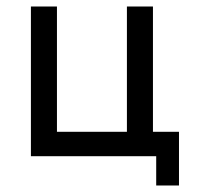

<svg xmlns="http://www.w3.org/2000/svg" viewBox="-20 -480 605 590"><path d="M530 -75V90H460V0H75V-460H155V-75H370V-460H450V-75Z"/></svg>

Font: Venryn Sans
Style: Regular
Weight: 400
Designer: Owen Earl, indestructible type* (font) & Cristiano Sobral (main changes)
Version: Version 3.600; ttfautohint (v1.8.3)